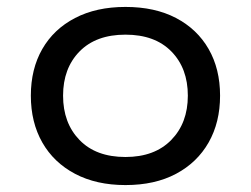

<svg xmlns="http://www.w3.org/2000/svg" viewBox="-20 -525 724 554"><path d="M342 9Q258 9 196.5 -23.5Q135 -56 102 -114Q69 -172 69 -249Q69 -326 102 -383.5Q135 -441 196.5 -473Q258 -505 342 -505Q427 -505 488 -473Q549 -441 582 -383.5Q615 -326 615 -249Q615 -172 582 -114Q549 -56 488 -23.5Q427 9 342 9ZM342 -72Q426 -72 474 -121Q522 -170 522 -249Q522 -328 474.5 -376.5Q427 -425 342 -425Q257 -425 209.5 -376.5Q162 -328 162 -249Q162 -170 209.5 -121Q257 -72 342 -72Z"/></svg>

Font: Nunito Sans 7pt SemiExpanded
Style: Regular
Weight: 400
Width: 6
Designer: Vernon Adams
Foundry: Vernon Adams
Version: Version 3.101;gftools[0.9.27]